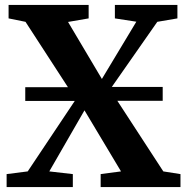

<svg xmlns="http://www.w3.org/2000/svg" viewBox="-20 -763 762 783"><path d="M93 -64 285 -351.5H83V-407.5H257L84 -674L15 -688V-743H341.5V-688L257.5 -673.5L395.5 -441L536 -674.5L448.5 -688V-743H703.5V-688L621.5 -674L436 -408.5H643.5V-352H458.5L646 -64L716 -53V0H390.5V-53L473.5 -64L324.5 -313L181 -64L277 -53V0H7V-53Z"/></svg>

Font: Merriweather Text Regular
Style: Bold
Weight: 700
Designer: Eben Sorkin
Foundry: Eben Sorkin
Version: Version 2.100; ttfautohint (v1.7.19-72a1) -l 8 -r 50 -G 200 